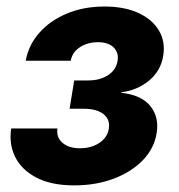

<svg xmlns="http://www.w3.org/2000/svg" viewBox="-20 -558 545 586"><path d="M206.5 7.8Q137.2 7.8 91.8 -15.6Q46.4 -39.1 26.6 -78.4Q6.8 -117.7 14.2 -166H155.3Q151.4 -138.7 170.7 -122.1Q189.9 -105.5 224.1 -105.5Q247.6 -105.5 266.4 -113Q285.2 -120.6 297.4 -134Q309.6 -147.5 312 -164.6Q316.9 -192.9 296.1 -209.5Q275.4 -226.1 235.4 -226.1H192.4L206.5 -312.5H249.5Q285.2 -312.5 309.8 -328.6Q334.5 -344.7 338.9 -372.6Q342.8 -397.5 326.7 -413.3Q310.5 -429.2 279.3 -429.2Q247.6 -429.2 224.1 -414.1Q200.7 -398.9 195.8 -372.6H58.6Q66.9 -420.4 100.1 -458Q133.3 -495.6 184.6 -516.8Q235.8 -538.1 298.8 -538.1Q359.4 -538.1 402.1 -518.6Q444.8 -499 465.1 -464.8Q485.4 -430.7 478 -386.7Q470.2 -340.8 434.3 -311.5Q398.4 -282.2 350.1 -276.4L349.6 -274.9Q412.1 -268.1 439.2 -233.9Q466.3 -199.7 458 -151.4Q450.7 -105 416 -69.1Q381.3 -33.2 327.1 -12.7Q272.9 7.8 206.5 7.8Z"/></svg>

Font: Inter 24pt
Style: Bold Italic
Weight: 700
Italic angle: -9.3988°
Version: Version 4.001;git-66647c0bb